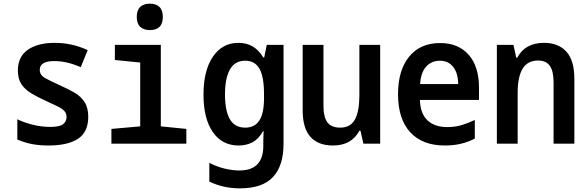

<svg xmlns="http://www.w3.org/2000/svg" viewBox="-20 -788 3220 1053"><path d="M245 10Q196 10 154.5 2Q113 -6 75 -23V-134Q109 -117 157.5 -104.5Q206 -92 257 -92Q307 -92 326 -107Q345 -122 345 -147Q345 -165 334 -178Q323 -191 297 -204Q271 -217 225 -238Q183 -257 149.5 -277.5Q116 -298 97 -327Q78 -356 78 -401Q78 -477 132.5 -515Q187 -553 280 -553Q375 -553 461 -513L423 -420Q382 -437 347.5 -445Q313 -453 277 -453Q198 -453 198 -405Q198 -376 228 -359.5Q258 -343 313 -318Q356 -299 390 -279Q424 -259 444 -228Q464 -197 464 -147Q464 -64 408 -27Q352 10 245 10Z M802 -623Q768 -623 749 -641Q730 -659 730 -695Q730 -732 749 -750Q768 -768 802 -768Q836 -768 854.5 -750Q873 -732 873 -695Q873 -623 802 -623ZM591 0V-81L749 -95V-445L610 -459V-542H862V-95L1002 -81V0Z M1296 245Q1205 245 1128 208V105Q1170 127 1213.5 137Q1257 147 1292 147Q1360 147 1392 112.5Q1424 78 1424 15V-5Q1424 -19 1424.5 -36Q1425 -53 1426 -68H1422Q1398 -25 1364.5 -7.5Q1331 10 1289 10Q1198 10 1147 -64Q1096 -138 1096 -269Q1096 -401 1147.5 -477Q1199 -553 1288 -553Q1331 -553 1364.5 -534Q1398 -515 1424 -473H1429L1443 -542H1535V1Q1535 121 1477 183Q1419 245 1296 245ZM1325 -88Q1376 -88 1402 -126.5Q1428 -165 1428 -251V-270Q1428 -367 1403 -411Q1378 -455 1325 -455Q1268 -455 1241 -407Q1214 -359 1214 -269Q1214 -181 1240.5 -134.5Q1267 -88 1325 -88Z M1806 10Q1725 10 1682.5 -37.5Q1640 -85 1640 -182V-542H1754V-210Q1754 -146 1775.5 -117Q1797 -88 1846 -88Q1903 -88 1927 -133.5Q1951 -179 1951 -266V-542H2065V0H1973L1957 -71H1951Q1908 10 1806 10Z M2419 10Q2297 10 2230 -62.5Q2163 -135 2163 -271Q2163 -403 2224 -477.5Q2285 -552 2394 -552Q2493 -552 2550 -488Q2607 -424 2607 -306V-240H2283Q2285 -165 2324.5 -128Q2364 -91 2433 -91Q2477 -91 2514 -102.5Q2551 -114 2584 -130V-28Q2552 -11 2511.5 -0.5Q2471 10 2419 10ZM2493 -327Q2492 -388 2465 -421.5Q2438 -455 2393 -455Q2346 -455 2317 -422.5Q2288 -390 2284 -327Z M2705 0V-542H2796L2811 -472H2817Q2860 -553 2964 -553Q3042 -553 3086 -505Q3130 -457 3130 -355V0H3016V-336Q3016 -398 2995.5 -427Q2975 -456 2931 -456Q2873 -456 2846 -411Q2819 -366 2819 -278V0Z"/></svg>

Font: Noto Sans Mono Condensed SemiBold
Style: Regular
Weight: 600
Width: 3
Designer: Monotype Design Team
Foundry: Monotype Imaging Inc.
Version: Version 2.014